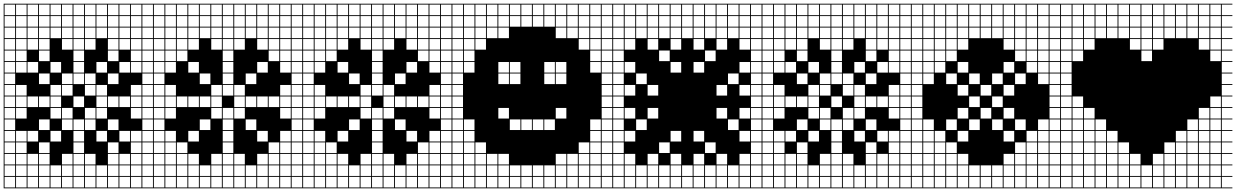

<svg xmlns="http://www.w3.org/2000/svg" viewBox="-20 -900 6728 1045"><path d="M0 125V-879.8H812.5V-875H754.8V-817.3H812.5V-812.5H754.8V-754.8H812.5V-750H754.8V-692.3H812.5V-687.5H754.8V-629.8H812.5V-625H754.8V-567.3H812.5V-562.5H754.8V-504.8H812.5V-500H754.8V-442.3H812.5V-437.5H754.8V-379.8H812.5V-375H754.8V-317.3H812.5V-312.5H754.8V-254.8H812.5V-250H754.8V-192.3H812.5V-187.5H754.8V-129.8H812.5V-125H754.8V-67.3H812.5V-62.5H754.8V-4.8H812.5V0H754.8V57.7H812.5V62.5H754.8V120.2H812.5V125ZM692.3 -817.3H750V-875H692.3ZM629.8 -817.3H687.5V-875H629.8ZM567.3 -817.3H625V-875H567.3ZM504.8 -817.3H562.5V-875H504.8ZM442.3 -817.3H500V-875H442.3ZM379.8 -817.3H437.5V-875H379.8ZM317.3 -817.3H375V-875H317.3ZM254.8 -817.3H312.5V-875H254.8ZM192.3 -817.3H250V-875H192.3ZM129.8 -817.3H187.5V-875H129.8ZM67.3 -817.3H125V-875H67.3ZM4.8 -817.3H62.5V-875H4.8ZM317.3 -754.8H375V-812.5H317.3ZM192.3 -754.8H250V-812.5H192.3ZM4.8 -754.8H62.5V-812.5H4.8ZM379.8 -754.8H437.5V-812.5H379.8ZM692.3 -754.8H750V-812.5H692.3ZM442.3 -754.8H500V-812.5H442.3ZM504.8 -754.8H562.5V-812.5H504.8ZM254.8 -754.8H312.5V-812.5H254.8ZM67.3 -754.8H125V-812.5H67.3ZM567.3 -754.8H625V-812.5H567.3ZM129.8 -754.8H187.5V-812.5H129.8ZM629.8 -754.8H687.5V-812.5H629.8ZM4.8 -692.3H62.5V-750H4.8ZM692.3 -692.3H750V-750H692.3ZM379.8 -692.3H437.5V-750H379.8ZM442.3 -692.3H500V-750H442.3ZM504.8 -692.3H562.5V-750H504.8ZM317.3 -692.3H375V-750H317.3ZM254.8 -692.3H312.5V-750H254.8ZM567.3 -692.3H625V-750H567.3ZM67.3 -692.3H125V-750H67.3ZM192.3 -692.3H250V-750H192.3ZM629.8 -692.3H687.5V-750H629.8ZM129.8 -692.3H187.5V-750H129.8ZM4.8 -629.8H62.5V-687.5H4.8ZM129.8 -629.8H187.5V-687.5H129.8ZM442.3 -629.8H500V-687.5H442.3ZM692.3 -629.8H750V-687.5H692.3ZM379.8 -629.8H437.5V-687.5H379.8ZM629.8 -629.8H687.5V-687.5H629.8ZM192.3 -629.8H250V-687.5H192.3ZM67.3 -629.8H125V-687.5H67.3ZM567.3 -629.8H625V-687.5H567.3ZM317.3 -629.8H375V-687.5H317.3ZM379.8 -567.3H437.5V-625H379.8ZM692.3 -567.3H750V-625H692.3ZM192.3 -567.3H250V-625H192.3ZM4.8 -567.3H62.5V-625H4.8ZM567.3 -567.3H625V-625H567.3ZM67.3 -567.3H125V-625H67.3ZM4.8 -504.8H62.5V-562.5H4.8ZM629.8 -504.8H687.5V-562.5H629.8ZM379.8 -504.8H437.5V-562.5H379.8ZM692.3 -504.8H750V-562.5H692.3ZM504.8 -504.8H562.5V-562.5H504.8ZM129.8 -504.8H187.5V-562.5H129.8ZM67.3 -504.8H125V-562.5H67.3ZM254.8 -504.8H312.5V-562.5H254.8ZM567.3 -442.3H625V-500H567.3ZM317.3 -442.3H375V-500H317.3ZM4.8 -442.3H62.5V-500H4.8ZM192.3 -442.3H250V-500H192.3ZM379.8 -442.3H437.5V-500H379.8ZM442.3 -442.3H500V-500H442.3ZM254.8 -379.8H312.5V-437.5H254.8ZM67.3 -379.8H125V-437.5H67.3ZM317.3 -379.8H375V-437.5H317.3ZM504.8 -379.8H562.5V-437.5H504.8ZM692.3 -379.8H750V-437.5H692.3ZM4.8 -379.8H62.5V-437.5H4.8ZM442.3 -379.8H500V-437.5H442.3ZM254.8 -317.3H312.5V-375H254.8ZM567.3 -317.3H625V-375H567.3ZM67.3 -317.3H125V-375H67.3ZM4.8 -317.3H62.5V-375H4.8ZM504.8 -317.3H562.5V-375H504.8ZM192.3 -317.3H250V-375H192.3ZM379.8 -317.3H437.5V-375H379.8ZM629.8 -317.3H687.5V-375H629.8ZM692.3 -317.3H750V-375H692.3ZM129.8 -317.3H187.5V-375H129.8ZM4.8 -254.8H62.5V-312.5H4.8ZM317.3 -254.8H375V-312.5H317.3ZM254.8 -254.8H312.5V-312.5H254.8ZM67.3 -254.8H125V-312.5H67.3ZM504.8 -254.8H562.5V-312.5H504.8ZM692.3 -254.8H750V-312.5H692.3ZM442.3 -254.8H500V-312.5H442.3ZM442.3 -192.3H500V-250H442.3ZM379.8 -192.3H437.5V-250H379.8ZM4.8 -192.3H62.5V-250H4.8ZM317.3 -192.3H375V-250H317.3ZM192.3 -192.3H250V-250H192.3ZM567.3 -192.3H625V-250H567.3ZM312.5 -187.5H254.8V-129.8H312.5ZM67.3 -129.8H125V-187.5H67.3ZM4.8 -129.8H62.5V-187.5H4.8ZM379.8 -129.8H437.5V-187.5H379.8ZM692.3 -129.8H750V-187.5H692.3ZM504.8 -129.8H562.5V-187.5H504.8ZM129.8 -129.8H187.5V-187.5H129.8ZM629.8 -129.8H687.5V-187.5H629.8ZM67.3 -67.3H125V-125H67.3ZM4.8 -67.3H62.5V-125H4.8ZM692.3 -67.3H750V-125H692.3ZM379.8 -67.3H437.5V-125H379.8ZM192.3 -67.3H250V-125H192.3ZM567.3 -67.3H625V-125H567.3ZM567.3 -4.8H625V-62.5H567.3ZM317.3 -4.8H375V-62.5H317.3ZM67.3 -4.8H125V-62.5H67.3ZM442.3 -4.8H500V-62.5H442.3ZM4.8 -4.8H62.5V-62.5H4.8ZM629.8 -4.8H687.5V-62.5H629.8ZM192.3 -4.8H250V-62.5H192.3ZM129.8 -4.8H187.5V-62.5H129.8ZM379.8 -4.8H437.5V-62.5H379.8ZM692.3 -4.8H750V-62.5H692.3ZM567.3 57.7H625V0H567.3ZM67.3 57.7H125V0H67.3ZM317.3 57.7H375V0H317.3ZM254.8 57.7H312.5V0H254.8ZM4.8 57.7H62.5V0H4.8ZM442.3 57.7H500V0H442.3ZM629.8 57.7H687.5V0H629.8ZM129.8 57.7H187.5V0H129.8ZM379.8 57.7H437.5V0H379.8ZM192.3 57.7H250V0H192.3ZM504.8 57.7H562.5V0H504.8ZM692.3 57.7H750V0H692.3ZM692.3 120.2H750V62.5H692.3ZM4.8 120.2H62.5V62.5H4.8ZM504.8 120.2H562.5V62.5H504.8ZM192.3 120.2H250V62.5H192.3ZM379.8 120.2H437.5V62.5H379.8ZM129.8 120.2H187.5V62.5H129.8ZM442.3 120.2H500V62.5H442.3ZM629.8 120.2H687.5V62.5H629.8ZM317.3 120.2H375V62.5H317.3ZM567.3 120.2H625V62.5H567.3ZM67.3 120.2H125V62.5H67.3ZM254.8 120.2H312.5V62.5H254.8Z M812.5 125V-879.8H1625V-875H1567.3V-817.3H1625V-812.5H1567.3V-754.8H1625V-750H1567.3V-692.3H1625V-687.5H1567.3V-629.8H1625V-625H1567.3V-567.3H1625V-562.5H1567.3V-504.8H1625V-500H1567.3V-442.3H1625V-437.5H1567.3V-379.8H1625V-375H1567.3V-317.3H1625V-312.5H1567.3V-254.8H1625V-250H1567.3V-192.3H1625V-187.5H1567.3V-129.8H1625V-125H1567.3V-67.3H1625V-62.5H1567.3V-4.8H1625V0H1567.3V57.7H1625V62.5H1567.3V120.2H1625V125ZM1129.8 -817.3H1187.5V-875H1129.8ZM1504.8 -817.3H1562.5V-875H1504.8ZM1442.3 -817.3H1500V-875H1442.3ZM1067.3 -817.3H1125V-875H1067.3ZM1379.8 -817.3H1437.5V-875H1379.8ZM1004.8 -817.3H1062.5V-875H1004.8ZM1192.3 -817.3H1250V-875H1192.3ZM942.3 -817.3H1000V-875H942.3ZM817.3 -817.3H875V-875H817.3ZM1254.8 -817.3H1312.5V-875H1254.8ZM879.8 -817.3H937.5V-875H879.8ZM1317.3 -817.3H1375V-875H1317.3ZM1442.3 -754.8H1500V-812.5H1442.3ZM1129.8 -754.8H1187.5V-812.5H1129.8ZM1067.3 -754.8H1125V-812.5H1067.3ZM1379.8 -754.8H1437.5V-812.5H1379.8ZM1004.8 -754.8H1062.5V-812.5H1004.8ZM1192.3 -754.8H1250V-812.5H1192.3ZM942.3 -754.8H1000V-812.5H942.3ZM817.3 -754.8H875V-812.5H817.3ZM1504.8 -754.8H1562.5V-812.5H1504.8ZM1254.8 -754.8H1312.5V-812.5H1254.8ZM1317.3 -754.8H1375V-812.5H1317.3ZM879.8 -754.8H937.5V-812.5H879.8ZM1254.8 -692.3H1312.5V-750H1254.8ZM879.8 -692.3H937.5V-750H879.8ZM1317.3 -692.3H1375V-750H1317.3ZM1442.3 -692.3H1500V-750H1442.3ZM1504.8 -692.3H1562.5V-750H1504.8ZM1129.8 -692.3H1187.5V-750H1129.8ZM1379.8 -692.3H1437.5V-750H1379.8ZM942.3 -692.3H1000V-750H942.3ZM817.3 -692.3H875V-750H817.3ZM1067.3 -692.3H1125V-750H1067.3ZM1192.3 -692.3H1250V-750H1192.3ZM1004.8 -692.3H1062.5V-750H1004.8ZM1004.8 -629.8H1062.5V-687.5H1004.8ZM879.8 -629.8H937.5V-687.5H879.8ZM1379.8 -629.8H1437.5V-687.5H1379.8ZM1129.8 -629.8H1187.5V-687.5H1129.8ZM1442.3 -629.8H1500V-687.5H1442.3ZM942.3 -629.8H1000V-687.5H942.3ZM817.3 -629.8H875V-687.5H817.3ZM1504.8 -629.8H1562.5V-687.5H1504.8ZM1254.8 -629.8H1312.5V-687.5H1254.8ZM1192.3 -629.8H1250V-687.5H1192.3ZM879.8 -567.3H937.5V-625H879.8ZM1504.8 -567.3H1562.5V-625H1504.8ZM817.3 -567.3H875V-625H817.3ZM1192.3 -567.3H1250V-625H1192.3ZM1442.3 -567.3H1500V-625H1442.3ZM942.3 -567.3H1000V-625H942.3ZM1004.8 -504.8H1062.5V-562.5H1004.8ZM817.3 -504.8H875V-562.5H817.3ZM1504.8 -504.8H1562.5V-562.5H1504.8ZM1192.3 -504.8H1250V-562.5H1192.3ZM879.8 -504.8H937.5V-562.5H879.8ZM1379.8 -504.8H1437.5V-562.5H1379.8ZM817.3 -442.3H875V-500H817.3ZM1067.3 -442.3H1125V-500H1067.3ZM1192.3 -442.3H1250V-500H1192.3ZM1317.3 -442.3H1375V-500H1317.3ZM817.3 -379.8H875V-437.5H817.3ZM1254.8 -379.8H1312.5V-437.5H1254.8ZM1192.3 -379.8H1250V-437.5H1192.3ZM1504.8 -379.8H1562.5V-437.5H1504.8ZM1129.8 -379.8H1187.5V-437.5H1129.8ZM937.5 -437.5H879.8V-379.8H937.5ZM1129.8 -317.3H1187.5V-375H1129.8ZM1317.3 -317.3H1375V-375H1317.3ZM817.3 -317.3H875V-375H817.3ZM1379.8 -317.3H1437.5V-375H1379.8ZM879.8 -317.3H937.5V-375H879.8ZM1442.3 -317.3H1500V-375H1442.3ZM942.3 -317.3H1000V-375H942.3ZM1254.8 -317.3H1312.5V-375H1254.8ZM1504.8 -317.3H1562.5V-375H1504.8ZM1004.8 -317.3H1062.5V-375H1004.8ZM1067.3 -317.3H1125V-375H1067.3ZM817.3 -254.8H875V-312.5H817.3ZM879.8 -254.8H937.5V-312.5H879.8ZM1504.8 -254.8H1562.5V-312.5H1504.8ZM1192.3 -254.8H1250V-312.5H1192.3ZM1129.8 -254.8H1187.5V-312.5H1129.8ZM1254.8 -254.8H1312.5V-312.5H1254.8ZM1067.3 -192.3H1125V-250H1067.3ZM817.3 -192.3H875V-250H817.3ZM1192.3 -192.3H1250V-250H1192.3ZM1317.3 -192.3H1375V-250H1317.3ZM817.3 -129.8H875V-187.5H817.3ZM1004.8 -129.8H1062.5V-187.5H1004.8ZM1192.3 -129.8H1250V-187.5H1192.3ZM879.8 -129.8H937.5V-187.5H879.8ZM1504.8 -129.8H1562.5V-187.5H1504.8ZM1379.8 -129.8H1437.5V-187.5H1379.8ZM817.3 -67.3H875V-125H817.3ZM942.3 -67.3H1000V-125H942.3ZM1442.3 -67.3H1500V-125H1442.3ZM1192.3 -67.3H1250V-125H1192.3ZM879.8 -67.3H937.5V-125H879.8ZM1504.8 -67.3H1562.5V-125H1504.8ZM1129.8 -4.8H1187.5V-62.5H1129.8ZM1004.8 -4.8H1062.5V-62.5H1004.8ZM942.3 -4.8H1000V-62.5H942.3ZM1504.8 -4.8H1562.5V-62.5H1504.8ZM1254.8 -4.8H1312.5V-62.5H1254.8ZM817.3 -4.8H875V-62.5H817.3ZM1442.3 -4.8H1500V-62.5H1442.3ZM1379.8 -4.8H1437.5V-62.5H1379.8ZM879.8 -4.8H937.5V-62.5H879.8ZM1192.3 -4.8H1250V-62.5H1192.3ZM879.8 57.7H937.5V0H879.8ZM1442.3 57.7H1500V0H1442.3ZM1379.8 57.7H1437.5V0H1379.8ZM942.3 57.7H1000V0H942.3ZM1192.3 57.7H1250V0H1192.3ZM1317.3 57.7H1375V0H1317.3ZM1004.8 57.7H1062.5V0H1004.8ZM1254.8 57.7H1312.5V0H1254.8ZM1067.3 57.7H1125V0H1067.3ZM817.3 57.7H875V0H817.3ZM1129.8 57.7H1187.5V0H1129.8ZM1504.8 57.7H1562.5V0H1504.8ZM1504.8 120.2H1562.5V62.5H1504.8ZM1442.3 120.2H1500V62.5H1442.3ZM1379.8 120.2H1437.5V62.5H1379.8ZM1317.3 120.2H1375V62.5H1317.3ZM1254.8 120.2H1312.5V62.5H1254.8ZM817.3 120.2H875V62.5H817.3ZM1129.8 120.2H1187.5V62.5H1129.8ZM1067.3 120.2H1125V62.5H1067.3ZM1004.8 120.2H1062.5V62.5H1004.8ZM942.3 120.2H1000V62.5H942.3ZM879.8 120.2H937.5V62.5H879.8ZM1192.3 120.2H1250V62.5H1192.3Z M1625 125V-879.8H2437.5V-875H2379.8V-817.3H2437.5V-812.5H2379.8V-754.8H2437.5V-750H2379.8V-692.3H2437.5V-687.5H2379.8V-629.8H2437.5V-625H2379.8V-567.3H2437.5V-562.5H2379.8V-504.8H2437.5V-500H2379.8V-442.3H2437.5V-437.5H2379.8V-379.8H2437.5V-375H2379.8V-317.3H2437.5V-312.5H2379.8V-254.8H2437.5V-250H2379.8V-192.3H2437.5V-187.5H2379.8V-129.8H2437.5V-125H2379.8V-67.3H2437.5V-62.5H2379.8V-4.8H2437.5V0H2379.8V57.7H2437.5V62.5H2379.8V120.2H2437.5V125ZM1942.3 -817.3H2000V-875H1942.3ZM2317.3 -817.3H2375V-875H2317.3ZM2254.8 -817.3H2312.5V-875H2254.8ZM1879.8 -817.3H1937.5V-875H1879.8ZM2192.3 -817.3H2250V-875H2192.3ZM1817.3 -817.3H1875V-875H1817.3ZM2004.8 -817.3H2062.5V-875H2004.8ZM1754.8 -817.3H1812.5V-875H1754.8ZM1629.8 -817.3H1687.5V-875H1629.8ZM2067.3 -817.3H2125V-875H2067.3ZM1692.3 -817.3H1750V-875H1692.3ZM2129.8 -817.3H2187.5V-875H2129.8ZM2254.8 -754.8H2312.5V-812.5H2254.8ZM1942.3 -754.8H2000V-812.5H1942.3ZM1879.8 -754.8H1937.5V-812.5H1879.8ZM2192.3 -754.8H2250V-812.5H2192.3ZM1817.3 -754.8H1875V-812.5H1817.3ZM2004.8 -754.8H2062.5V-812.5H2004.8ZM1754.8 -754.8H1812.5V-812.5H1754.8ZM1629.8 -754.8H1687.5V-812.5H1629.8ZM2317.3 -754.8H2375V-812.5H2317.3ZM2067.3 -754.8H2125V-812.5H2067.3ZM2129.8 -754.8H2187.5V-812.5H2129.8ZM1692.3 -754.8H1750V-812.5H1692.3ZM2067.3 -692.3H2125V-750H2067.3ZM1692.3 -692.3H1750V-750H1692.3ZM2129.8 -692.3H2187.5V-750H2129.8ZM2254.8 -692.3H2312.5V-750H2254.8ZM2317.3 -692.3H2375V-750H2317.3ZM1942.3 -692.3H2000V-750H1942.3ZM2192.3 -692.3H2250V-750H2192.3ZM1754.8 -692.3H1812.5V-750H1754.8ZM1629.8 -692.3H1687.5V-750H1629.8ZM1879.8 -692.3H1937.5V-750H1879.8ZM2004.8 -692.3H2062.5V-750H2004.8ZM1817.3 -692.3H1875V-750H1817.3ZM1817.3 -629.8H1875V-687.5H1817.3ZM1692.3 -629.8H1750V-687.5H1692.3ZM2192.3 -629.8H2250V-687.5H2192.3ZM1942.3 -629.8H2000V-687.5H1942.3ZM2254.8 -629.8H2312.5V-687.5H2254.8ZM1754.8 -629.8H1812.5V-687.5H1754.8ZM1629.8 -629.8H1687.5V-687.5H1629.8ZM2317.3 -629.8H2375V-687.5H2317.3ZM2067.3 -629.8H2125V-687.5H2067.3ZM2004.8 -629.8H2062.5V-687.5H2004.8ZM1692.3 -567.3H1750V-625H1692.3ZM2317.3 -567.3H2375V-625H2317.3ZM1629.8 -567.3H1687.5V-625H1629.8ZM2004.8 -567.3H2062.5V-625H2004.8ZM2254.8 -567.3H2312.5V-625H2254.8ZM1754.8 -567.3H1812.5V-625H1754.8ZM1817.3 -504.8H1875V-562.5H1817.3ZM1629.8 -504.8H1687.5V-562.5H1629.8ZM2317.3 -504.8H2375V-562.5H2317.3ZM2004.8 -504.8H2062.5V-562.5H2004.8ZM1692.3 -504.8H1750V-562.5H1692.3ZM2192.3 -504.8H2250V-562.5H2192.3ZM1629.8 -442.3H1687.5V-500H1629.8ZM1879.8 -442.3H1937.5V-500H1879.8ZM2004.8 -442.3H2062.5V-500H2004.8ZM2129.8 -442.3H2187.5V-500H2129.8ZM1629.8 -379.8H1687.5V-437.5H1629.8ZM2067.3 -379.8H2125V-437.5H2067.3ZM2004.8 -379.8H2062.5V-437.5H2004.8ZM2317.3 -379.8H2375V-437.5H2317.3ZM1942.3 -379.8H2000V-437.5H1942.3ZM1750 -437.5H1692.3V-379.8H1750ZM1942.3 -317.3H2000V-375H1942.3ZM2129.8 -317.3H2187.5V-375H2129.8ZM1629.8 -317.3H1687.5V-375H1629.8ZM2192.3 -317.3H2250V-375H2192.3ZM1692.3 -317.3H1750V-375H1692.3ZM2254.8 -317.3H2312.5V-375H2254.8ZM1754.8 -317.3H1812.5V-375H1754.8ZM2067.3 -317.3H2125V-375H2067.3ZM2317.3 -317.3H2375V-375H2317.3ZM1817.3 -317.3H1875V-375H1817.3ZM1879.8 -317.3H1937.5V-375H1879.8ZM1629.8 -254.8H1687.5V-312.5H1629.8ZM1692.3 -254.8H1750V-312.5H1692.3ZM2317.3 -254.8H2375V-312.5H2317.3ZM2004.8 -254.8H2062.5V-312.5H2004.8ZM1942.3 -254.8H2000V-312.5H1942.3ZM2067.3 -254.8H2125V-312.5H2067.3ZM1879.8 -192.3H1937.5V-250H1879.8ZM1629.8 -192.3H1687.5V-250H1629.8ZM2004.8 -192.3H2062.5V-250H2004.8ZM2129.8 -192.3H2187.5V-250H2129.8ZM1629.8 -129.8H1687.5V-187.5H1629.8ZM1817.3 -129.8H1875V-187.5H1817.3ZM2004.8 -129.8H2062.5V-187.5H2004.8ZM1692.3 -129.8H1750V-187.5H1692.3ZM2317.3 -129.8H2375V-187.5H2317.3ZM2192.3 -129.8H2250V-187.5H2192.3ZM1629.8 -67.3H1687.5V-125H1629.8ZM1754.8 -67.3H1812.5V-125H1754.8ZM2254.8 -67.3H2312.5V-125H2254.8ZM2004.8 -67.3H2062.5V-125H2004.8ZM1692.3 -67.3H1750V-125H1692.3ZM2317.3 -67.3H2375V-125H2317.3ZM1942.3 -4.8H2000V-62.5H1942.3ZM1817.3 -4.8H1875V-62.5H1817.3ZM1754.8 -4.8H1812.5V-62.5H1754.8ZM2317.3 -4.8H2375V-62.5H2317.3ZM2067.3 -4.8H2125V-62.5H2067.3ZM1629.8 -4.8H1687.5V-62.5H1629.8ZM2254.8 -4.8H2312.5V-62.5H2254.8ZM2192.3 -4.8H2250V-62.5H2192.3ZM1692.3 -4.8H1750V-62.5H1692.3ZM2004.8 -4.8H2062.5V-62.5H2004.8ZM1692.3 57.7H1750V0H1692.3ZM2254.8 57.7H2312.5V0H2254.8ZM2192.3 57.7H2250V0H2192.3ZM1754.8 57.7H1812.5V0H1754.8ZM2004.8 57.7H2062.5V0H2004.8ZM2129.8 57.7H2187.5V0H2129.8ZM1817.3 57.7H1875V0H1817.3ZM2067.3 57.7H2125V0H2067.3ZM1879.8 57.7H1937.5V0H1879.8ZM1629.8 57.7H1687.5V0H1629.8ZM1942.3 57.7H2000V0H1942.3ZM2317.3 57.7H2375V0H2317.3ZM2317.3 120.2H2375V62.5H2317.3ZM2254.8 120.2H2312.5V62.5H2254.8ZM2192.3 120.2H2250V62.5H2192.3ZM2129.8 120.2H2187.5V62.5H2129.8ZM2067.3 120.2H2125V62.5H2067.3ZM1629.8 120.2H1687.5V62.5H1629.8ZM1942.3 120.2H2000V62.5H1942.3ZM1879.8 120.2H1937.5V62.5H1879.8ZM1817.3 120.2H1875V62.5H1817.3ZM1754.8 120.2H1812.5V62.5H1754.8ZM1692.3 120.2H1750V62.5H1692.3ZM2004.8 120.2H2062.5V62.5H2004.8Z M2437.5 125V-879.8H3312.5V-875H3254.8V-817.3H3312.5V-812.5H3254.8V-754.8H3312.5V-750H3254.8V-692.3H3312.5V-687.5H3254.8V-629.8H3312.5V-625H3254.8V-567.3H3312.5V-562.5H3254.8V-504.8H3312.5V-500H3254.8V-442.3H3312.5V-437.5H3254.8V-379.8H3312.5V-375H3254.8V-317.3H3312.5V-312.5H3254.8V-254.8H3312.5V-250H3254.8V-192.3H3312.5V-187.5H3254.8V-129.8H3312.5V-125H3254.8V-67.3H3312.5V-62.5H3254.8V-4.8H3312.5V0H3254.8V57.7H3312.5V62.5H3254.8V120.2H3312.5V125ZM3192.3 -817.3H3250V-875H3192.3ZM2692.3 -817.3H2750V-875H2692.3ZM2754.8 -817.3H2812.5V-875H2754.8ZM2629.8 -817.3H2687.5V-875H2629.8ZM2817.3 -817.3H2875V-875H2817.3ZM2567.3 -817.3H2625V-875H2567.3ZM3129.8 -817.3H3187.5V-875H3129.8ZM2879.8 -817.3H2937.5V-875H2879.8ZM2942.3 -817.3H3000V-875H2942.3ZM2504.8 -817.3H2562.5V-875H2504.8ZM3067.3 -817.3H3125V-875H3067.3ZM3004.8 -817.3H3062.5V-875H3004.8ZM2442.3 -817.3H2500V-875H2442.3ZM2692.3 -754.8H2750V-812.5H2692.3ZM3129.8 -754.8H3187.5V-812.5H3129.8ZM2442.3 -754.8H2500V-812.5H2442.3ZM3192.3 -754.8H3250V-812.5H3192.3ZM3067.3 -754.8H3125V-812.5H3067.3ZM2754.8 -754.8H2812.5V-812.5H2754.8ZM2629.8 -754.8H2687.5V-812.5H2629.8ZM3004.8 -754.8H3062.5V-812.5H3004.8ZM2817.3 -754.8H2875V-812.5H2817.3ZM2879.8 -754.8H2937.5V-812.5H2879.8ZM2567.3 -754.8H2625V-812.5H2567.3ZM2942.3 -754.8H3000V-812.5H2942.3ZM2504.8 -754.8H2562.5V-812.5H2504.8ZM2504.8 -692.3H2562.5V-750H2504.8ZM3129.8 -692.3H3187.5V-750H3129.8ZM2442.3 -692.3H2500V-750H2442.3ZM2567.3 -692.3H2625V-750H2567.3ZM3004.8 -692.3H3062.5V-750H3004.8ZM2629.8 -692.3H2687.5V-750H2629.8ZM3192.3 -692.3H3250V-750H3192.3ZM3067.3 -692.3H3125V-750H3067.3ZM2692.3 -692.3H2750V-750H2692.3ZM2504.8 -629.8H2562.5V-687.5H2504.8ZM3129.8 -629.8H3187.5V-687.5H3129.8ZM2442.3 -629.8H2500V-687.5H2442.3ZM2567.3 -629.8H2625V-687.5H2567.3ZM3192.3 -629.8H3250V-687.5H3192.3ZM3192.3 -567.3H3250V-625H3192.3ZM2442.3 -567.3H2500V-625H2442.3ZM2504.8 -567.3H2562.5V-625H2504.8ZM2942.3 -504.8H3000V-562.5H2942.3ZM2504.8 -504.8H2562.5V-562.5H2504.8ZM3192.3 -504.8H3250V-562.5H3192.3ZM3004.8 -504.8H3062.5V-562.5H3004.8ZM2442.3 -504.8H2500V-562.5H2442.3ZM2754.8 -504.8H2812.5V-562.5H2754.8ZM2692.3 -504.8H2750V-562.5H2692.3ZM2692.3 -442.3H2750V-500H2692.3ZM2754.8 -442.3H2812.5V-500H2754.8ZM2442.3 -442.3H2500V-500H2442.3ZM2942.3 -442.3H3000V-500H2942.3ZM3004.8 -442.3H3062.5V-500H3004.8ZM2442.3 -379.8H2500V-437.5H2442.3ZM2442.3 -317.3H2500V-375H2442.3ZM2692.3 -254.8H2750V-312.5H2692.3ZM2442.3 -254.8H2500V-312.5H2442.3ZM3004.8 -254.8H3062.5V-312.5H3004.8ZM2504.8 -192.3H2562.5V-250H2504.8ZM2754.8 -192.3H2812.5V-250H2754.8ZM3192.3 -192.3H3250V-250H3192.3ZM2817.3 -192.3H2875V-250H2817.3ZM2442.3 -192.3H2500V-250H2442.3ZM2879.8 -192.3H2937.5V-250H2879.8ZM2942.3 -192.3H3000V-250H2942.3ZM2442.3 -129.8H2500V-187.5H2442.3ZM3192.3 -129.8H3250V-187.5H3192.3ZM2504.8 -129.8H2562.5V-187.5H2504.8ZM2442.3 -67.3H2500V-125H2442.3ZM3192.3 -67.3H3250V-125H3192.3ZM3129.8 -67.3H3187.5V-125H3129.8ZM2567.3 -67.3H2625V-125H2567.3ZM2504.8 -67.3H2562.5V-125H2504.8ZM2750 -62.5H2692.3V-4.8H2750ZM3004.8 -4.8H3062.5V-62.5H3004.8ZM2442.3 -4.8H2500V-62.5H2442.3ZM2567.3 -4.8H2625V-62.5H2567.3ZM2504.8 -4.8H2562.5V-62.5H2504.8ZM3067.3 -4.8H3125V-62.5H3067.3ZM3192.3 -4.8H3250V-62.5H3192.3ZM3129.8 -4.8H3187.5V-62.5H3129.8ZM2629.8 -4.8H2687.5V-62.5H2629.8ZM3004.8 57.7H3062.5V0H3004.8ZM2442.3 57.7H2500V0H2442.3ZM2567.3 57.7H2625V0H2567.3ZM2942.3 57.7H3000V0H2942.3ZM2754.8 57.7H2812.5V0H2754.8ZM3067.3 57.7H3125V0H3067.3ZM2504.8 57.7H2562.5V0H2504.8ZM2692.3 57.7H2750V0H2692.3ZM2817.3 57.7H2875V0H2817.3ZM3129.8 57.7H3187.5V0H3129.8ZM3192.3 57.7H3250V0H3192.3ZM2879.8 57.7H2937.5V0H2879.8ZM2629.8 57.7H2687.5V0H2629.8ZM2879.8 120.2H2937.5V62.5H2879.8ZM3192.3 120.2H3250V62.5H3192.3ZM2629.8 120.2H2687.5V62.5H2629.8ZM3129.8 120.2H3187.5V62.5H3129.8ZM2942.3 120.2H3000V62.5H2942.3ZM2817.3 120.2H2875V62.5H2817.3ZM2692.3 120.2H2750V62.5H2692.3ZM2504.8 120.2H2562.5V62.5H2504.8ZM3067.3 120.2H3125V62.5H3067.3ZM3004.8 120.2H3062.5V62.5H3004.8ZM2567.3 120.2H2625V62.5H2567.3ZM2442.3 120.2H2500V62.5H2442.3ZM2754.8 120.2H2812.5V62.5H2754.8Z M3312.5 125V-879.8H4125V-875H4067.3V-817.3H4125V-812.5H4067.3V-754.8H4125V-750H4067.3V-692.3H4125V-687.5H4067.3V-629.8H4125V-625H4067.3V-567.3H4125V-562.5H4067.3V-504.8H4125V-500H4067.3V-442.3H4125V-437.5H4067.3V-379.8H4125V-375H4067.3V-317.3H4125V-312.5H4067.3V-254.8H4125V-250H4067.3V-192.3H4125V-187.5H4067.3V-129.8H4125V-125H4067.3V-67.3H4125V-62.5H4067.3V-4.8H4125V0H4067.3V57.7H4125V62.5H4067.3V120.2H4125V125ZM4004.8 -817.3H4062.5V-875H4004.8ZM3567.3 -817.3H3625V-875H3567.3ZM3629.8 -817.3H3687.5V-875H3629.8ZM3504.8 -817.3H3562.5V-875H3504.8ZM3692.3 -817.3H3750V-875H3692.3ZM3942.3 -817.3H4000V-875H3942.3ZM3442.3 -817.3H3500V-875H3442.3ZM3754.8 -817.3H3812.5V-875H3754.8ZM3379.8 -817.3H3437.5V-875H3379.8ZM3879.8 -817.3H3937.5V-875H3879.8ZM3817.3 -817.3H3875V-875H3817.3ZM3317.3 -817.3H3375V-875H3317.3ZM3379.8 -754.8H3437.5V-812.5H3379.8ZM3442.3 -754.8H3500V-812.5H3442.3ZM3317.3 -754.8H3375V-812.5H3317.3ZM3879.8 -754.8H3937.5V-812.5H3879.8ZM3629.8 -754.8H3687.5V-812.5H3629.8ZM4004.8 -754.8H4062.5V-812.5H4004.8ZM3817.3 -754.8H3875V-812.5H3817.3ZM3567.3 -754.8H3625V-812.5H3567.3ZM3692.3 -754.8H3750V-812.5H3692.3ZM3754.8 -754.8H3812.5V-812.5H3754.8ZM3504.8 -754.8H3562.5V-812.5H3504.8ZM3942.3 -754.8H4000V-812.5H3942.3ZM3317.3 -692.3H3375V-750H3317.3ZM3629.8 -692.3H3687.5V-750H3629.8ZM3879.8 -692.3H3937.5V-750H3879.8ZM3817.3 -692.3H3875V-750H3817.3ZM3567.3 -692.3H3625V-750H3567.3ZM3379.8 -692.3H3437.5V-750H3379.8ZM4004.8 -692.3H4062.5V-750H4004.8ZM3692.3 -692.3H3750V-750H3692.3ZM3942.3 -692.3H4000V-750H3942.3ZM3442.3 -692.3H3500V-750H3442.3ZM3504.8 -692.3H3562.5V-750H3504.8ZM3754.8 -692.3H3812.5V-750H3754.8ZM3754.8 -629.8H3812.5V-687.5H3754.8ZM3504.8 -629.8H3562.5V-687.5H3504.8ZM3317.3 -629.8H3375V-687.5H3317.3ZM4004.8 -629.8H4062.5V-687.5H4004.8ZM3379.8 -629.8H3437.5V-687.5H3379.8ZM3879.8 -629.8H3937.5V-687.5H3879.8ZM3629.8 -629.8H3687.5V-687.5H3629.8ZM3817.3 -567.3H3875V-625H3817.3ZM3317.3 -567.3H3375V-625H3317.3ZM3567.3 -567.3H3625V-625H3567.3ZM3754.8 -504.8H3812.5V-562.5H3754.8ZM4004.8 -504.8H4062.5V-562.5H4004.8ZM3379.8 -504.8H3437.5V-562.5H3379.8ZM3317.3 -504.8H3375V-562.5H3317.3ZM3629.8 -504.8H3687.5V-562.5H3629.8ZM3442.3 -442.3H3500V-500H3442.3ZM3942.3 -442.3H4000V-500H3942.3ZM3317.3 -442.3H3375V-500H3317.3ZM3562.5 -437.5H3504.8V-379.8H3562.5ZM4004.8 -379.8H4062.5V-437.5H4004.8ZM3317.3 -379.8H3375V-437.5H3317.3ZM3879.8 -379.8H3937.5V-437.5H3879.8ZM3379.8 -379.8H3437.5V-437.5H3379.8ZM3317.3 -317.3H3375V-375H3317.3ZM4004.8 -254.8H4062.5V-312.5H4004.8ZM3504.8 -254.8H3562.5V-312.5H3504.8ZM3317.3 -254.8H3375V-312.5H3317.3ZM3879.8 -254.8H3937.5V-312.5H3879.8ZM3379.8 -254.8H3437.5V-312.5H3379.8ZM3317.3 -192.3H3375V-250H3317.3ZM3942.3 -192.3H4000V-250H3942.3ZM3442.3 -192.3H3500V-250H3442.3ZM3629.8 -129.8H3687.5V-187.5H3629.8ZM4004.8 -129.8H4062.5V-187.5H4004.8ZM3317.3 -129.8H3375V-187.5H3317.3ZM3754.8 -129.8H3812.5V-187.5H3754.8ZM3379.8 -129.8H3437.5V-187.5H3379.8ZM3317.3 -67.3H3375V-125H3317.3ZM3567.3 -67.3H3625V-125H3567.3ZM3817.3 -67.3H3875V-125H3817.3ZM3629.8 -4.8H3687.5V-62.5H3629.8ZM3879.8 -4.8H3937.5V-62.5H3879.8ZM3379.8 -4.8H3437.5V-62.5H3379.8ZM3504.8 -4.8H3562.5V-62.5H3504.8ZM3754.8 -4.8H3812.5V-62.5H3754.8ZM4004.8 -4.8H4062.5V-62.5H4004.8ZM3317.3 -4.8H3375V-62.5H3317.3ZM3817.3 57.7H3875V0H3817.3ZM3442.3 57.7H3500V0H3442.3ZM3504.8 57.7H3562.5V0H3504.8ZM3379.8 57.7H3437.5V0H3379.8ZM3942.3 57.7H4000V0H3942.3ZM3754.8 57.7H3812.5V0H3754.8ZM3567.3 57.7H3625V0H3567.3ZM4004.8 57.7H4062.5V0H4004.8ZM3692.3 57.7H3750V0H3692.3ZM3629.8 57.7H3687.5V0H3629.8ZM3317.3 57.7H3375V0H3317.3ZM3879.8 57.7H3937.5V0H3879.8ZM3817.3 120.2H3875V62.5H3817.3ZM3879.8 120.2H3937.5V62.5H3879.8ZM3442.3 120.2H3500V62.5H3442.3ZM3504.8 120.2H3562.5V62.5H3504.8ZM3379.8 120.2H3437.5V62.5H3379.8ZM3942.3 120.2H4000V62.5H3942.3ZM3754.8 120.2H3812.5V62.5H3754.8ZM3567.3 120.2H3625V62.5H3567.3ZM4004.8 120.2H4062.5V62.5H4004.8ZM3692.3 120.2H3750V62.5H3692.3ZM3629.8 120.2H3687.5V62.5H3629.8ZM3317.3 120.2H3375V62.5H3317.3Z M4125 125V-879.8H4937.5V-875H4879.8V-817.3H4937.5V-812.5H4879.8V-754.8H4937.5V-750H4879.8V-692.3H4937.5V-687.5H4879.8V-629.8H4937.5V-625H4879.8V-567.3H4937.5V-562.5H4879.8V-504.8H4937.5V-500H4879.8V-442.3H4937.5V-437.5H4879.8V-379.8H4937.5V-375H4879.8V-317.3H4937.5V-312.5H4879.8V-254.8H4937.5V-250H4879.8V-192.3H4937.5V-187.5H4879.8V-129.8H4937.5V-125H4879.8V-67.3H4937.5V-62.5H4879.8V-4.8H4937.5V0H4879.8V57.7H4937.5V62.5H4879.8V120.2H4937.5V125ZM4817.3 -817.3H4875V-875H4817.3ZM4754.8 -817.3H4812.5V-875H4754.8ZM4692.3 -817.3H4750V-875H4692.3ZM4629.8 -817.3H4687.5V-875H4629.8ZM4567.3 -817.3H4625V-875H4567.3ZM4504.8 -817.3H4562.5V-875H4504.8ZM4442.3 -817.3H4500V-875H4442.3ZM4379.8 -817.3H4437.5V-875H4379.8ZM4317.3 -817.3H4375V-875H4317.3ZM4254.8 -817.3H4312.5V-875H4254.8ZM4192.3 -817.3H4250V-875H4192.3ZM4129.8 -817.3H4187.5V-875H4129.8ZM4442.3 -754.8H4500V-812.5H4442.3ZM4317.3 -754.8H4375V-812.5H4317.3ZM4129.8 -754.8H4187.5V-812.5H4129.8ZM4504.8 -754.8H4562.5V-812.5H4504.8ZM4817.3 -754.8H4875V-812.5H4817.3ZM4567.3 -754.8H4625V-812.5H4567.3ZM4629.8 -754.8H4687.5V-812.5H4629.8ZM4379.8 -754.8H4437.5V-812.5H4379.8ZM4192.3 -754.8H4250V-812.5H4192.3ZM4692.3 -754.8H4750V-812.5H4692.3ZM4254.8 -754.8H4312.5V-812.5H4254.8ZM4754.8 -754.8H4812.5V-812.5H4754.8ZM4129.8 -692.3H4187.5V-750H4129.8ZM4817.3 -692.3H4875V-750H4817.3ZM4504.8 -692.3H4562.5V-750H4504.8ZM4567.3 -692.3H4625V-750H4567.3ZM4629.8 -692.3H4687.5V-750H4629.8ZM4442.3 -692.3H4500V-750H4442.3ZM4379.8 -692.3H4437.5V-750H4379.8ZM4692.3 -692.3H4750V-750H4692.3ZM4192.3 -692.3H4250V-750H4192.3ZM4317.3 -692.3H4375V-750H4317.3ZM4754.8 -692.3H4812.5V-750H4754.8ZM4254.8 -692.3H4312.5V-750H4254.8ZM4129.8 -629.8H4187.5V-687.5H4129.8ZM4254.8 -629.8H4312.5V-687.5H4254.8ZM4567.3 -629.8H4625V-687.5H4567.3ZM4817.3 -629.8H4875V-687.5H4817.3ZM4504.8 -629.8H4562.5V-687.5H4504.8ZM4754.8 -629.8H4812.5V-687.5H4754.8ZM4317.3 -629.8H4375V-687.5H4317.3ZM4192.3 -629.8H4250V-687.5H4192.3ZM4692.3 -629.8H4750V-687.5H4692.3ZM4442.3 -629.8H4500V-687.5H4442.3ZM4504.8 -567.3H4562.5V-625H4504.8ZM4817.3 -567.3H4875V-625H4817.3ZM4317.3 -567.3H4375V-625H4317.3ZM4129.8 -567.3H4187.5V-625H4129.8ZM4692.3 -567.3H4750V-625H4692.3ZM4192.3 -567.3H4250V-625H4192.3ZM4129.8 -504.8H4187.5V-562.5H4129.8ZM4754.8 -504.8H4812.5V-562.5H4754.8ZM4504.8 -504.8H4562.5V-562.5H4504.8ZM4817.3 -504.8H4875V-562.5H4817.3ZM4629.8 -504.8H4687.5V-562.5H4629.8ZM4254.8 -504.8H4312.5V-562.5H4254.8ZM4192.3 -504.8H4250V-562.5H4192.3ZM4379.8 -504.8H4437.5V-562.5H4379.8ZM4692.3 -442.3H4750V-500H4692.3ZM4442.3 -442.3H4500V-500H4442.3ZM4129.8 -442.3H4187.5V-500H4129.8ZM4317.3 -442.3H4375V-500H4317.3ZM4504.8 -442.3H4562.5V-500H4504.8ZM4567.3 -442.3H4625V-500H4567.3ZM4379.8 -379.8H4437.5V-437.5H4379.8ZM4192.3 -379.8H4250V-437.5H4192.3ZM4442.3 -379.8H4500V-437.5H4442.3ZM4629.8 -379.8H4687.5V-437.5H4629.8ZM4817.3 -379.8H4875V-437.5H4817.3ZM4129.8 -379.8H4187.5V-437.5H4129.8ZM4567.3 -379.8H4625V-437.5H4567.3ZM4379.8 -317.3H4437.5V-375H4379.8ZM4692.3 -317.3H4750V-375H4692.3ZM4192.3 -317.3H4250V-375H4192.3ZM4129.8 -317.3H4187.5V-375H4129.8ZM4629.8 -317.3H4687.5V-375H4629.8ZM4317.3 -317.3H4375V-375H4317.3ZM4504.8 -317.3H4562.5V-375H4504.8ZM4754.8 -317.3H4812.5V-375H4754.8ZM4817.3 -317.3H4875V-375H4817.3ZM4254.8 -317.3H4312.5V-375H4254.8ZM4129.8 -254.8H4187.5V-312.5H4129.8ZM4442.3 -254.8H4500V-312.5H4442.3ZM4379.8 -254.8H4437.5V-312.5H4379.8ZM4192.3 -254.8H4250V-312.5H4192.3ZM4629.8 -254.8H4687.5V-312.5H4629.8ZM4817.3 -254.8H4875V-312.5H4817.3ZM4567.3 -254.8H4625V-312.5H4567.3ZM4567.3 -192.3H4625V-250H4567.3ZM4504.8 -192.3H4562.5V-250H4504.8ZM4129.8 -192.3H4187.5V-250H4129.8ZM4442.3 -192.3H4500V-250H4442.3ZM4317.3 -192.3H4375V-250H4317.3ZM4692.3 -192.3H4750V-250H4692.3ZM4437.5 -187.5H4379.8V-129.8H4437.5ZM4192.3 -129.8H4250V-187.5H4192.3ZM4129.8 -129.8H4187.5V-187.5H4129.8ZM4504.8 -129.8H4562.5V-187.5H4504.8ZM4817.3 -129.8H4875V-187.5H4817.3ZM4629.8 -129.8H4687.5V-187.5H4629.8ZM4254.8 -129.8H4312.5V-187.5H4254.8ZM4754.8 -129.8H4812.5V-187.5H4754.8ZM4192.3 -67.3H4250V-125H4192.3ZM4129.8 -67.3H4187.5V-125H4129.8ZM4817.3 -67.3H4875V-125H4817.3ZM4504.8 -67.3H4562.5V-125H4504.8ZM4317.3 -67.3H4375V-125H4317.3ZM4692.3 -67.3H4750V-125H4692.3ZM4692.3 -4.8H4750V-62.5H4692.3ZM4442.3 -4.8H4500V-62.5H4442.3ZM4192.3 -4.8H4250V-62.5H4192.3ZM4567.3 -4.8H4625V-62.5H4567.3ZM4129.8 -4.8H4187.5V-62.5H4129.8ZM4754.8 -4.8H4812.5V-62.5H4754.8ZM4317.3 -4.8H4375V-62.5H4317.3ZM4254.8 -4.8H4312.5V-62.5H4254.8ZM4504.8 -4.8H4562.5V-62.5H4504.8ZM4817.3 -4.8H4875V-62.5H4817.3ZM4692.3 57.7H4750V0H4692.3ZM4192.3 57.7H4250V0H4192.3ZM4442.3 57.7H4500V0H4442.3ZM4379.8 57.7H4437.5V0H4379.8ZM4129.8 57.7H4187.5V0H4129.8ZM4567.3 57.7H4625V0H4567.3ZM4754.8 57.7H4812.5V0H4754.8ZM4254.8 57.7H4312.5V0H4254.8ZM4504.8 57.7H4562.5V0H4504.8ZM4317.3 57.7H4375V0H4317.3ZM4629.8 57.7H4687.5V0H4629.8ZM4817.3 57.7H4875V0H4817.3ZM4817.3 120.2H4875V62.5H4817.3ZM4129.8 120.2H4187.5V62.5H4129.8ZM4629.8 120.2H4687.5V62.5H4629.8ZM4317.3 120.2H4375V62.5H4317.3ZM4504.8 120.2H4562.5V62.5H4504.8ZM4254.8 120.2H4312.5V62.5H4254.8ZM4567.3 120.2H4625V62.5H4567.3ZM4754.8 120.2H4812.5V62.5H4754.8ZM4442.3 120.2H4500V62.5H4442.3ZM4692.3 120.2H4750V62.5H4692.3ZM4192.3 120.2H4250V62.5H4192.3ZM4379.8 120.2H4437.5V62.5H4379.8Z M4937.5 125V-879.8H5750V-875H5692.3V-817.3H5750V-812.5H5692.3V-754.8H5750V-750H5692.3V-692.3H5750V-687.5H5692.3V-629.8H5750V-625H5692.3V-567.3H5750V-562.5H5692.3V-504.8H5750V-500H5692.3V-442.3H5750V-437.5H5692.3V-379.8H5750V-375H5692.3V-317.3H5750V-312.5H5692.3V-254.8H5750V-250H5692.3V-192.3H5750V-187.5H5692.3V-129.8H5750V-125H5692.3V-67.3H5750V-62.5H5692.3V-4.8H5750V0H5692.3V57.7H5750V62.5H5692.3V120.2H5750V125ZM5629.8 -817.3H5687.5V-875H5629.8ZM5442.3 -817.3H5500V-875H5442.3ZM5067.3 -817.3H5125V-875H5067.3ZM5567.3 -817.3H5625V-875H5567.3ZM5317.3 -817.3H5375V-875H5317.3ZM5192.3 -817.3H5250V-875H5192.3ZM5254.8 -817.3H5312.5V-875H5254.8ZM4942.3 -817.3H5000V-875H4942.3ZM5129.8 -817.3H5187.5V-875H5129.8ZM5004.8 -817.3H5062.5V-875H5004.8ZM5379.8 -817.3H5437.5V-875H5379.8ZM5504.8 -817.3H5562.5V-875H5504.8ZM5629.8 -754.8H5687.5V-812.5H5629.8ZM5442.3 -754.8H5500V-812.5H5442.3ZM5254.8 -754.8H5312.5V-812.5H5254.8ZM5067.3 -754.8H5125V-812.5H5067.3ZM5567.3 -754.8H5625V-812.5H5567.3ZM5317.3 -754.8H5375V-812.5H5317.3ZM5192.3 -754.8H5250V-812.5H5192.3ZM5129.8 -754.8H5187.5V-812.5H5129.8ZM4942.3 -754.8H5000V-812.5H4942.3ZM5004.8 -754.8H5062.5V-812.5H5004.8ZM5504.8 -754.8H5562.5V-812.5H5504.8ZM5379.8 -754.8H5437.5V-812.5H5379.8ZM5379.8 -692.3H5437.5V-750H5379.8ZM5004.8 -692.3H5062.5V-750H5004.8ZM5192.3 -692.3H5250V-750H5192.3ZM5504.8 -692.3H5562.5V-750H5504.8ZM5567.3 -692.3H5625V-750H5567.3ZM4942.3 -692.3H5000V-750H4942.3ZM5129.8 -692.3H5187.5V-750H5129.8ZM5067.3 -692.3H5125V-750H5067.3ZM5317.3 -692.3H5375V-750H5317.3ZM5254.8 -692.3H5312.5V-750H5254.8ZM5629.8 -692.3H5687.5V-750H5629.8ZM5442.3 -692.3H5500V-750H5442.3ZM5192.3 -629.8H5250V-687.5H5192.3ZM5004.8 -629.8H5062.5V-687.5H5004.8ZM5567.3 -629.8H5625V-687.5H5567.3ZM5504.8 -629.8H5562.5V-687.5H5504.8ZM4942.3 -629.8H5000V-687.5H4942.3ZM5067.3 -629.8H5125V-687.5H5067.3ZM5629.8 -629.8H5687.5V-687.5H5629.8ZM5442.3 -629.8H5500V-687.5H5442.3ZM5129.8 -629.8H5187.5V-687.5H5129.8ZM5067.3 -567.3H5125V-625H5067.3ZM5129.8 -567.3H5187.5V-625H5129.8ZM5504.8 -567.3H5562.5V-625H5504.8ZM5004.8 -567.3H5062.5V-625H5004.8ZM5567.3 -567.3H5625V-625H5567.3ZM4942.3 -567.3H5000V-625H4942.3ZM5629.8 -567.3H5687.5V-625H5629.8ZM5442.3 -504.8H5500V-562.5H5442.3ZM5004.8 -504.8H5062.5V-562.5H5004.8ZM5192.3 -504.8H5250V-562.5H5192.3ZM5567.3 -504.8H5625V-562.5H5567.3ZM4942.3 -504.8H5000V-562.5H4942.3ZM5629.8 -504.8H5687.5V-562.5H5629.8ZM5067.3 -504.8H5125V-562.5H5067.3ZM5129.8 -442.3H5187.5V-500H5129.8ZM5504.8 -442.3H5562.5V-500H5504.8ZM5004.8 -442.3H5062.5V-500H5004.8ZM5379.8 -442.3H5437.5V-500H5379.8ZM4942.3 -442.3H5000V-500H4942.3ZM5629.8 -442.3H5687.5V-500H5629.8ZM5254.8 -442.3H5312.5V-500H5254.8ZM5442.3 -379.8H5500V-437.5H5442.3ZM5192.3 -379.8H5250V-437.5H5192.3ZM4942.3 -379.8H5000V-437.5H4942.3ZM5317.3 -379.8H5375V-437.5H5317.3ZM5254.8 -317.3H5312.5V-375H5254.8ZM5379.8 -317.3H5437.5V-375H5379.8ZM4942.3 -317.3H5000V-375H4942.3ZM5317.3 -254.8H5375V-312.5H5317.3ZM4942.3 -254.8H5000V-312.5H4942.3ZM5192.3 -254.8H5250V-312.5H5192.3ZM5442.3 -254.8H5500V-312.5H5442.3ZM5254.8 -192.3H5312.5V-250H5254.8ZM4942.3 -192.3H5000V-250H4942.3ZM5629.8 -192.3H5687.5V-250H5629.8ZM5379.8 -192.3H5437.5V-250H5379.8ZM5004.8 -192.3H5062.5V-250H5004.8ZM5504.8 -192.3H5562.5V-250H5504.8ZM5129.8 -192.3H5187.5V-250H5129.8ZM5125 -187.5H5067.3V-129.8H5125ZM4942.3 -129.8H5000V-187.5H4942.3ZM5629.8 -129.8H5687.5V-187.5H5629.8ZM5192.3 -129.8H5250V-187.5H5192.3ZM5567.3 -129.8H5625V-187.5H5567.3ZM5004.8 -129.8H5062.5V-187.5H5004.8ZM5442.3 -129.8H5500V-187.5H5442.3ZM5067.3 -67.3H5125V-125H5067.3ZM5129.8 -67.3H5187.5V-125H5129.8ZM4942.3 -67.3H5000V-125H4942.3ZM5629.8 -67.3H5687.5V-125H5629.8ZM5504.8 -67.3H5562.5V-125H5504.8ZM5004.8 -67.3H5062.5V-125H5004.8ZM5567.3 -67.3H5625V-125H5567.3ZM5129.8 -4.8H5187.5V-62.5H5129.8ZM4942.3 -4.8H5000V-62.5H4942.3ZM5629.8 -4.8H5687.5V-62.5H5629.8ZM5504.8 -4.8H5562.5V-62.5H5504.8ZM5442.3 -4.8H5500V-62.5H5442.3ZM5192.3 -4.8H5250V-62.5H5192.3ZM5067.3 -4.8H5125V-62.5H5067.3ZM5004.8 -4.8H5062.5V-62.5H5004.8ZM5567.3 -4.8H5625V-62.5H5567.3ZM5192.3 57.7H5250V0H5192.3ZM5567.3 57.7H5625V0H5567.3ZM5442.3 57.7H5500V0H5442.3ZM5067.3 57.7H5125V0H5067.3ZM5004.8 57.7H5062.5V0H5004.8ZM5379.8 57.7H5437.5V0H5379.8ZM5629.8 57.7H5687.5V0H5629.8ZM5504.8 57.7H5562.5V0H5504.8ZM5254.8 57.7H5312.5V0H5254.8ZM5129.8 57.7H5187.5V0H5129.8ZM4942.3 57.7H5000V0H4942.3ZM5317.3 57.7H5375V0H5317.3ZM5442.3 120.2H5500V62.5H5442.3ZM5567.3 120.2H5625V62.5H5567.3ZM5067.3 120.2H5125V62.5H5067.3ZM5004.8 120.2H5062.5V62.5H5004.8ZM5192.3 120.2H5250V62.5H5192.3ZM5629.8 120.2H5687.5V62.5H5629.8ZM5504.8 120.2H5562.5V62.5H5504.8ZM5379.8 120.2H5437.5V62.5H5379.8ZM5254.8 120.2H5312.5V62.5H5254.8ZM5317.3 120.2H5375V62.5H5317.3ZM5129.8 120.2H5187.5V62.5H5129.8ZM4942.3 120.2H5000V62.5H4942.3Z M5750 125V-879.8H6687.5V-875H6629.8V-817.3H6687.5V-812.5H6629.8V-754.8H6687.5V-750H6629.8V-692.3H6687.5V-687.5H6629.8V-629.8H6687.5V-625H6629.8V-567.3H6687.5V-562.5H6629.8V-504.8H6687.5V-500H6629.8V-442.3H6687.5V-437.5H6629.8V-379.8H6687.5V-375H6629.8V-317.3H6687.5V-312.5H6629.8V-254.8H6687.5V-250H6629.8V-192.3H6687.5V-187.5H6629.8V-129.8H6687.5V-125H6629.8V-67.3H6687.5V-62.5H6629.8V-4.8H6687.5V0H6629.8V57.7H6687.5V62.5H6629.8V120.2H6687.5V125ZM6567.3 -817.3H6625V-875H6567.3ZM6004.8 -817.3H6062.5V-875H6004.8ZM6067.3 -817.3H6125V-875H6067.3ZM5942.3 -817.3H6000V-875H5942.3ZM6129.8 -817.3H6187.5V-875H6129.8ZM6504.8 -817.3H6562.5V-875H6504.8ZM5879.8 -817.3H5937.5V-875H5879.8ZM6192.3 -817.3H6250V-875H6192.3ZM6254.8 -817.3H6312.5V-875H6254.8ZM5817.3 -817.3H5875V-875H5817.3ZM6317.3 -817.3H6375V-875H6317.3ZM6379.8 -817.3H6437.5V-875H6379.8ZM6442.3 -817.3H6500V-875H6442.3ZM5754.8 -817.3H5812.5V-875H5754.8ZM5754.8 -754.8H5812.5V-812.5H5754.8ZM6192.3 -754.8H6250V-812.5H6192.3ZM6567.3 -754.8H6625V-812.5H6567.3ZM6442.3 -754.8H6500V-812.5H6442.3ZM6067.3 -754.8H6125V-812.5H6067.3ZM5942.3 -754.8H6000V-812.5H5942.3ZM6379.8 -754.8H6437.5V-812.5H6379.8ZM6129.8 -754.8H6187.5V-812.5H6129.8ZM6504.8 -754.8H6562.5V-812.5H6504.8ZM6317.3 -754.8H6375V-812.5H6317.3ZM5879.8 -754.8H5937.5V-812.5H5879.8ZM6004.8 -754.8H6062.5V-812.5H6004.8ZM6254.8 -754.8H6312.5V-812.5H6254.8ZM5817.3 -754.8H5875V-812.5H5817.3ZM6317.3 -692.3H6375V-750H6317.3ZM5817.3 -692.3H5875V-750H5817.3ZM6254.8 -692.3H6312.5V-750H6254.8ZM6504.8 -692.3H6562.5V-750H6504.8ZM5879.8 -692.3H5937.5V-750H5879.8ZM6192.3 -692.3H6250V-750H6192.3ZM6379.8 -692.3H6437.5V-750H6379.8ZM6129.8 -692.3H6187.5V-750H6129.8ZM5942.3 -692.3H6000V-750H5942.3ZM6567.3 -692.3H6625V-750H6567.3ZM6442.3 -692.3H6500V-750H6442.3ZM6067.3 -692.3H6125V-750H6067.3ZM6004.8 -692.3H6062.5V-750H6004.8ZM5754.8 -692.3H5812.5V-750H5754.8ZM6504.8 -629.8H6562.5V-687.5H6504.8ZM6254.8 -629.8H6312.5V-687.5H6254.8ZM5817.3 -629.8H5875V-687.5H5817.3ZM5879.8 -629.8H5937.5V-687.5H5879.8ZM6192.3 -629.8H6250V-687.5H6192.3ZM6567.3 -629.8H6625V-687.5H6567.3ZM6129.8 -629.8H6187.5V-687.5H6129.8ZM5754.8 -629.8H5812.5V-687.5H5754.8ZM5817.3 -567.3H5875V-625H5817.3ZM6192.3 -567.3H6250V-625H6192.3ZM6567.3 -567.3H6625V-625H6567.3ZM5754.8 -567.3H5812.5V-625H5754.8ZM5754.8 -504.8H5812.5V-562.5H5754.8ZM5754.8 -442.3H5812.5V-500H5754.8ZM5812.5 -437.5H5754.8V-379.8H5812.5ZM5817.3 -317.3H5875V-375H5817.3ZM5754.8 -317.3H5812.5V-375H5754.8ZM6567.3 -317.3H6625V-375H6567.3ZM5817.3 -254.8H5875V-312.5H5817.3ZM5879.8 -254.8H5937.5V-312.5H5879.8ZM6567.3 -254.8H6625V-312.5H6567.3ZM6504.8 -254.8H6562.5V-312.5H6504.8ZM5754.8 -254.8H5812.5V-312.5H5754.8ZM6567.3 -192.3H6625V-250H6567.3ZM5942.3 -192.3H6000V-250H5942.3ZM5754.8 -192.3H5812.5V-250H5754.8ZM5817.3 -192.3H5875V-250H5817.3ZM6504.8 -192.3H6562.5V-250H6504.8ZM5879.8 -192.3H5937.5V-250H5879.8ZM6442.3 -192.3H6500V-250H6442.3ZM6567.3 -129.8H6625V-187.5H6567.3ZM6004.8 -129.8H6062.5V-187.5H6004.8ZM5754.8 -129.8H5812.5V-187.5H5754.8ZM5942.3 -129.8H6000V-187.5H5942.3ZM6379.8 -129.8H6437.5V-187.5H6379.8ZM5817.3 -129.8H5875V-187.5H5817.3ZM6442.3 -129.8H6500V-187.5H6442.3ZM6504.8 -129.8H6562.5V-187.5H6504.8ZM5879.8 -129.8H5937.5V-187.5H5879.8ZM6504.8 -67.3H6562.5V-125H6504.8ZM5879.8 -67.3H5937.5V-125H5879.8ZM6004.8 -67.3H6062.5V-125H6004.8ZM6442.3 -67.3H6500V-125H6442.3ZM5817.3 -67.3H5875V-125H5817.3ZM6067.3 -67.3H6125V-125H6067.3ZM5754.8 -67.3H5812.5V-125H5754.8ZM6317.3 -67.3H6375V-125H6317.3ZM5942.3 -67.3H6000V-125H5942.3ZM6567.3 -67.3H6625V-125H6567.3ZM6379.8 -67.3H6437.5V-125H6379.8ZM6129.8 -4.8H6187.5V-62.5H6129.8ZM6379.8 -4.8H6437.5V-62.5H6379.8ZM5754.8 -4.8H5812.5V-62.5H5754.8ZM6317.3 -4.8H6375V-62.5H6317.3ZM6067.3 -4.8H6125V-62.5H6067.3ZM6442.3 -4.8H6500V-62.5H6442.3ZM5879.8 -4.8H5937.5V-62.5H5879.8ZM6254.8 -4.8H6312.5V-62.5H6254.8ZM5817.3 -4.8H5875V-62.5H5817.3ZM6004.8 -4.8H6062.5V-62.5H6004.8ZM6504.8 -4.8H6562.5V-62.5H6504.8ZM6567.3 -4.8H6625V-62.5H6567.3ZM5942.3 -4.8H6000V-62.5H5942.3ZM6379.8 57.7H6437.5V0H6379.8ZM5754.8 57.7H5812.5V0H5754.8ZM6317.3 57.7H6375V0H6317.3ZM6067.3 57.7H6125V0H6067.3ZM6442.3 57.7H6500V0H6442.3ZM5879.8 57.7H5937.5V0H5879.8ZM5817.3 57.7H5875V0H5817.3ZM6004.8 57.7H6062.5V0H6004.8ZM6504.8 57.7H6562.5V0H6504.8ZM6254.8 57.7H6312.5V0H6254.8ZM6129.8 57.7H6187.5V0H6129.8ZM5942.3 57.7H6000V0H5942.3ZM6192.3 57.7H6250V0H6192.3ZM6567.3 57.7H6625V0H6567.3ZM6004.8 120.2H6062.5V62.5H6004.8ZM6567.3 120.2H6625V62.5H6567.3ZM6192.3 120.2H6250V62.5H6192.3ZM5942.3 120.2H6000V62.5H5942.3ZM6254.8 120.2H6312.5V62.5H6254.8ZM6129.8 120.2H6187.5V62.5H6129.8ZM6504.8 120.2H6562.5V62.5H6504.8ZM5817.3 120.2H5875V62.5H5817.3ZM6442.3 120.2H6500V62.5H6442.3ZM6317.3 120.2H6375V62.5H6317.3ZM5879.8 120.2H5937.5V62.5H5879.8ZM6379.8 120.2H6437.5V62.5H6379.8ZM5754.8 120.2H5812.5V62.5H5754.8ZM6067.3 120.2H6125V62.5H6067.3Z"/></svg>

Font: Yarndings 12 Charted
Style: Regular
Weight: 400
Designer: Sarah Cadigan-Fried
Version: Version 1.000; ttfautohint (v1.8.4.7-5d5b)